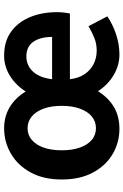

<svg xmlns="http://www.w3.org/2000/svg" viewBox="155 -770 627 978"><g transform="rotate(-90 469.0 -280.5)"><path d="M302 13.8Q231.9 13.8 173.2 -21.1Q114.4 -55.9 79.3 -121.7Q44.2 -187.5 44.2 -279.9Q44.2 -372.8 80.1 -438.4Q116 -503.9 175.5 -538.7Q235 -573.5 305.2 -573.5Q365.5 -573.5 413.3 -544.6Q461.2 -515.7 492.3 -463.4Q526 -515.7 573.4 -544.6Q620.9 -573.5 675.2 -573.5Q747.9 -573.5 796.9 -538.1Q846 -502.7 871.3 -441.6Q896.6 -380.5 896.6 -303.2Q896.6 -282.8 894.2 -266.1Q891.9 -249.4 889.9 -238.4H555Q560.2 -194.3 580.4 -164Q600.5 -133.7 632 -117.8Q663.5 -101.9 700.5 -101.9Q735.2 -101.9 764.7 -113.7Q794.2 -125.6 825 -143.7L875.3 -47.9Q833.9 -19.8 783.1 -3Q732.3 13.8 680.4 13.8Q626.3 13.8 576.9 -15Q527.6 -43.8 493.9 -95.2Q460.2 -41.7 413.1 -14Q366 13.8 302 13.8ZM305.2 -105.8Q340.1 -105.8 365.7 -127.3Q391.2 -148.9 405.3 -188.2Q419.4 -227.4 419.4 -279.9Q419.4 -332.7 405.3 -371.7Q391.2 -410.7 365.7 -432.3Q340.1 -454 305.2 -454Q270.7 -454 245.5 -432.3Q220.3 -410.7 206.6 -371.7Q192.9 -332.7 192.9 -279.9Q192.9 -227.4 206.6 -188.2Q220.3 -148.9 245.5 -127.3Q270.7 -105.8 305.2 -105.8ZM555 -329.2H770.3Q770.3 -389.6 745.6 -424.9Q720.9 -460.2 670.3 -460.2Q640.9 -460.2 616.3 -445.2Q591.7 -430.2 576 -401.2Q560.2 -372.2 555 -329.2Z"/></g></svg>

Font: Shanggu Sans SC VF
Style: Regular
Weight: 250
Designer: GuiWonder
Version: Version 1.021